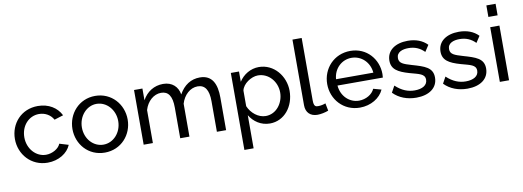

<svg xmlns="http://www.w3.org/2000/svg" viewBox="-69 -1161 4915 1805"><g transform="rotate(-10 2389.0 -258.5)"><path d="M302 10C407 10 494 -45 525 -121L439 -147C423 -103 361 -66 300 -66C205 -66 126 -152 126 -262C126 -373 202 -455 299 -455C357 -455 408 -426 435 -377L521 -404C483 -481 404 -531 301 -531C142 -531 36 -409 36 -262C36 -115 145 10 302 10Z M585 -260C585 -115 691 10 848 10C1005 10 1112 -115 1112 -260C1112 -406 1004 -531 848 -531C693 -531 585 -406 585 -260ZM848 -66C752 -66 675 -150 675 -259C675 -368 753 -455 848 -455C944 -455 1022 -369 1022 -261C1022 -152 944 -66 848 -66Z M2006 0V-312C2006 -437 1968 -531 1848 -531C1763 -531 1695 -487 1649 -404C1637 -478 1584 -531 1497 -531C1412 -531 1341 -487 1299 -410V-522H1219V0H1307V-315C1331 -397 1394 -452 1464 -452C1533 -452 1568 -403 1568 -292V0H1656V-314C1680 -395 1742 -452 1813 -452C1882 -452 1918 -401 1918 -292V0Z M2231 -103C2270 -38 2338 10 2424 10C2562 10 2658 -112 2658 -261C2658 -403 2554 -531 2411 -531C2332 -531 2262 -488 2221 -424V-522H2143V213H2231ZM2568 -261C2568 -162 2500 -66 2397 -66C2326 -66 2260 -120 2231 -189V-338C2244 -402 2326 -455 2389 -455C2490 -455 2568 -366 2568 -261Z M2768 -730V-103C2768 -34 2810 7 2878 7C2909 7 2954 -2 2983 -14L2969 -86C2952 -79 2925 -72 2897 -72C2874 -72 2856 -77 2856 -135V-730Z M3283 10C3388 10 3477 -45 3511 -122L3435 -143C3413 -91 3350 -56 3286 -56C3195 -56 3118 -128 3110 -231H3543C3544 -237 3545 -251 3545 -265C3545 -405 3442 -531 3284 -531C3127 -531 3017 -408 3017 -261C3017 -114 3126 10 3283 10ZM3107 -292C3114 -393 3191 -465 3284 -465C3377 -465 3454 -394 3463 -292Z M3822 10C3944 10 4026 -48 4026 -147C4026 -243 3949 -266 3832 -300C3755 -323 3714 -336 3714 -386C3714 -445 3772 -462 3827 -462C3888 -462 3937 -441 3978 -399L4018 -460C3973 -507 3909 -531 3832 -531C3715 -531 3631 -475 3631 -376C3631 -294 3689 -260 3797 -229C3885 -204 3940 -198 3940 -141C3940 -88 3890 -60 3818 -60C3755 -60 3696 -82 3636 -138L3602 -76C3657 -19 3735 10 3822 10Z M4310 10C4432 10 4514 -48 4514 -147C4514 -243 4437 -266 4320 -300C4243 -323 4202 -336 4202 -386C4202 -445 4260 -462 4315 -462C4376 -462 4425 -441 4466 -399L4506 -460C4461 -507 4397 -531 4320 -531C4203 -531 4119 -475 4119 -376C4119 -294 4177 -260 4285 -229C4373 -204 4428 -198 4428 -141C4428 -88 4378 -60 4306 -60C4243 -60 4184 -82 4124 -138L4090 -76C4145 -19 4223 10 4310 10Z M4619 -620H4707V-730H4619ZM4619 0H4707V-522H4619Z"/></g></svg>

Font: FIGSv2-sans-serif Medium
Style: Regular
Weight: 500
Designer: Matt McInerney, Pablo Impallari, Rodrigo Fuenzalida,Mirko Velimirovic
Foundry: Matt McInerney, Pablo Impallari, Rodrigo Fuenzalida
Version: Version 4.021;hotconv 1.0.109;makeotfexe 2.5.65596